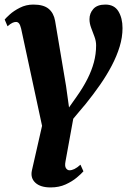

<svg xmlns="http://www.w3.org/2000/svg" viewBox="-28 -567 566 840"><path d="M307.5 -144.5Q335.5 -184 354.2 -221Q373 -258 382.8 -294.5Q392.5 -331 392.5 -368.5Q392.5 -387.5 385.2 -406.8Q378 -426 370.8 -445.2Q363.5 -464.5 363.5 -483Q363.5 -509 380.5 -528Q397.5 -547 433 -547Q472 -547 490 -517.5Q508 -488 508 -444Q508 -404 495.5 -363Q483 -322 461 -280Q439 -238 409.8 -196Q380.5 -154 347.5 -113Q333.5 -96.5 319.2 -79.5Q305 -62.5 292.5 -47.5L258.5 139.5Q254.5 160 260.8 169Q267 178 276 178Q286 178 297.5 172.5Q309 167 324 153.5L337 182.5Q327.5 193.5 307.5 210.2Q287.5 227 258.8 240Q230 253 193.5 253Q149 253 126.8 232.5Q104.5 212 111.5 179L156 -16.5L64.5 -441.5Q60.5 -458 55.2 -464.5Q50 -471 42 -471Q35 -471 26.5 -467.2Q18 -463.5 5 -452L-7.5 -481.5Q-3 -487.5 14.5 -503.5Q32 -519.5 59 -533.2Q86 -547 118 -547Q162.5 -547 184.8 -528.5Q207 -510 213 -476L261 -190.5L274 -97Z"/></svg>

Font: Merriweather 72pt ExtraBold
Style: Italic
Weight: 800
Italic angle: -7.8°
Version: Version 2.101